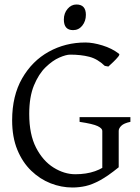

<svg xmlns="http://www.w3.org/2000/svg" viewBox="-20 -819 623 854"><path d="M560 -277Q531 -271 519.5 -259.5Q508 -248 508 -237V-75Q508 -75 497 -69.5Q486 -64 471.5 -58Q457 -52 446 -48.5Q435 -45 435 -48V-237Q435 -248 414.5 -258Q394 -268 334 -277V-298H560ZM462 -523 446 -526Q414 -557 377 -566.5Q340 -576 292 -576Q274 -576 244 -563Q214 -550 183 -520Q152 -490 131 -439Q110 -388 110 -312Q110 -221 140.5 -162Q171 -103 218.5 -73.5Q266 -44 315 -44Q364 -44 402.5 -57.5Q441 -71 467 -96Q474 -92 489.5 -85.5Q505 -79 508 -75Q460 -36 425 -17Q390 2 361 8.5Q332 15 302 15Q253 15 205.5 -3.5Q158 -22 119 -59.5Q80 -97 57 -153Q34 -209 34 -284Q34 -393 78.5 -470.5Q123 -548 197 -589Q271 -630 360 -630Q393 -630 435.5 -617Q478 -604 509 -580Q514 -577 505.5 -566.5Q497 -556 484 -543.5Q471 -531 462 -523ZM305 -685Q264 -685 264 -732Q264 -760 280.5 -779.5Q297 -799 320 -799Q362 -799 362 -753Q362 -725 346 -705Q330 -685 305 -685Z"/></svg>

Font: ChillKai
Style: Regular
Weight: 400
Designer: ChillType
Foundry: 寒蝉字型
Version: Version 2.000